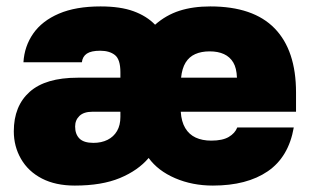

<svg xmlns="http://www.w3.org/2000/svg" viewBox="-20 -564 965 598"><path d="M213 14Q153 14 110.5 -8Q68 -30 45.5 -69Q23 -108 23 -155Q23 -234 72.5 -278Q122 -322 222 -322H355V-339Q355 -379 338 -392.5Q321 -406 292 -406Q264 -406 250.5 -397Q237 -388 235 -370H53Q56 -420 83.5 -459.5Q111 -499 163.5 -521.5Q216 -544 293 -544Q355 -544 396 -529Q437 -514 463 -487Q497 -517 539 -530.5Q581 -544 635 -544Q769 -544 835.5 -475.5Q902 -407 902 -276V-216H543Q545 -185 557 -165Q569 -145 589.5 -135.5Q610 -126 638 -126Q673 -126 692.5 -137.5Q712 -149 719 -167H895Q879 -75 814 -30.5Q749 14 643 14Q579 14 525.5 -9Q472 -32 443 -72Q410 -33 353.5 -9.5Q297 14 213 14ZM271 -119Q296 -119 315 -128.5Q334 -138 344.5 -156Q355 -174 355 -200V-216H268Q241 -216 227.5 -203Q214 -190 214 -170Q214 -146 227.5 -132.5Q241 -119 271 -119ZM633 -404Q607 -404 588 -395.5Q569 -387 558 -369Q547 -351 544 -322H718Q717 -352 706.5 -369.5Q696 -387 677.5 -395.5Q659 -404 633 -404Z"/></svg>

Font: Golos Text ExtraBold
Style: Regular
Weight: 800
Designer: A.Korolkova, Vitaly Kuzmin
Foundry: ParaType Ltd
Version: Version 2.004